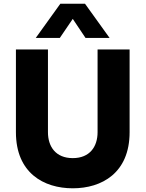

<svg xmlns="http://www.w3.org/2000/svg" viewBox="-20 -1007 786 1037"><path d="M303 -802 373 -905 442 -802H572L439 -987H306L173 -802ZM373 10C530 10 680 -73 680 -293V-740H507V-293C507 -215 465 -153 373 -153C281 -153 239 -215 239 -293V-740H66V-293C66 -73 216 10 373 10Z"/></svg>

Font: Be Vietnam Pro ExtraBold
Style: Regular
Weight: 800
Designer: Lam Bao, Tony Le, Vietanh Nguyen
Foundry: Yellow Type Foundry
Version: Version 1.002